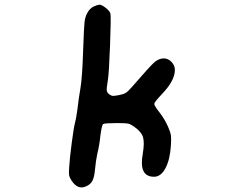

<svg xmlns="http://www.w3.org/2000/svg" viewBox="-20 -518 1040 819"><path d="M379 -490Q394 -497 404 -498Q414 -498 431 -484.5Q448 -471 451 -460Q454 -447 449.5 -326.5Q445 -206 440 -175Q434 -141 435.5 -131.5Q437 -122 447 -115Q455 -109 462.5 -109Q470 -109 488.5 -112.5Q507 -116 516.5 -122Q526 -128 541 -145Q620 -236 638 -252Q656 -268 678 -269Q697 -269 711.5 -254Q726 -239 726 -220Q726 -174 671 -117Q638 -82 638 -75Q638 -67 660 -39Q682 -11 697 23Q707 46 709 58.5Q711 71 709 103Q705 164 685.5 200Q666 236 637 236Q571 236 589 138Q597 90 590 67Q583 44 553 23Q538 12 527.5 9.5Q517 7 479 7Q428 7 420 11Q414 16 408 62Q404 103 395 138Q389 166 385 207Q382 240 373 255.5Q364 271 342 279Q310 290 285 252Q277 240 275 230.5Q273 221 275 197Q277 159 286 91.5Q295 24 299 10Q304 -7 310 -50Q316 -102 323 -141Q331 -186 335 -313Q338 -400 340.5 -422.5Q343 -445 351 -460Q362 -482 379 -490Z"/></svg>

Font: linja li nja tan jan Jami
Style: Regular
Weight: 400
Designer: jan Jami
Version: Version 1.0